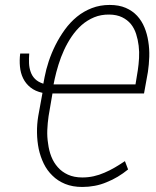

<svg xmlns="http://www.w3.org/2000/svg" viewBox="-20 -740 627 770"><path d="M310.1 9.8Q335.4 9.8 360.1 5.1Q384.8 0.5 407.7 -9.3Q431.2 -18.6 452.6 -31.5Q474.1 -44.4 493.7 -60.5L481 -93.8Q461.4 -80.6 440.7 -68.4Q419.9 -56.2 398.9 -47.4Q377.9 -38.1 355.7 -33.2Q333.5 -28.3 310.1 -28.3Q276.9 -28.3 252.4 -39.6Q228 -50.8 211.9 -69.3Q195.3 -87.9 185.8 -112.1Q176.3 -136.2 172.9 -164.1Q168.5 -190.9 169.7 -219Q170.9 -247.1 174.8 -273.9L190.4 -365.2H557.6L573.2 -451.7Q577.6 -481 578.6 -512.5Q579.6 -543.9 574.7 -573.7Q570.3 -603.5 559.3 -630.1Q548.3 -656.7 529.8 -676.8Q511.2 -696.8 484.1 -708.5Q457 -720.2 419.9 -720.2Q381.3 -720.2 348.4 -707.5Q315.4 -694.8 288.6 -672.9Q261.2 -650.4 240 -621.1Q218.8 -591.8 202.1 -558.6Q186.5 -527.3 175.5 -494.4Q164.6 -461.4 158.7 -430.2L153.8 -404.3Q132.8 -411.1 120.6 -423.3Q108.4 -435.5 103 -451.7Q97.2 -467.8 96.4 -486.6Q95.7 -505.4 97.2 -525.4H61Q57.6 -498 60.1 -472.4Q62.5 -446.8 72.8 -425.8Q83 -404.8 102.1 -389.4Q121.1 -374 150.4 -367.7L133.3 -273.9Q127.9 -241.2 128.4 -207.8Q128.9 -174.3 135.3 -142.6Q142.1 -111.3 155.5 -83.7Q168.9 -56.2 190.4 -35.6Q211.4 -14.6 241.2 -2.4Q271 9.8 310.1 9.8ZM194.8 -401.4 199.2 -422.9Q205.1 -450.2 214.4 -480.2Q223.6 -510.3 236.8 -539.1Q250 -567.9 267.6 -593.8Q285.2 -619.6 307.6 -639.6Q330.1 -659.2 357.7 -670.7Q385.3 -682.1 418.5 -681.6Q448.2 -681.2 469.5 -670.9Q490.7 -660.6 504.9 -643.6Q518.6 -626.5 525.9 -603.8Q533.2 -581.1 536.1 -556.6Q539.1 -531.7 537.6 -506.3Q536.1 -481 532.7 -458.5L523.4 -401.4Z"/></svg>

Font: Roboto Mono ExtraLight
Style: Italic
Weight: 250
Italic angle: -10°
Monospace: yes
Designer: Google
Version: Version 3.000